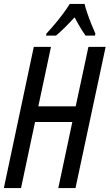

<svg xmlns="http://www.w3.org/2000/svg" viewBox="-20 -951 555 971"><path d="M-0.5 0 150.9 -713.9H237.8L173.8 -413.1H362.8L427.2 -713.9H514.2L361.8 0H274.9L345.7 -334H157.2L86.4 0ZM212.9 -771 214.8 -781.2Q237.3 -805.2 258.5 -830.6Q279.8 -856 298.8 -881.6Q317.9 -907.2 333 -931.2H407.7Q411.6 -913.1 421.4 -884.5Q431.2 -856 442.6 -827.6Q454.1 -799.3 462.4 -781.2L460.4 -771H412.6Q403.8 -783.2 394.5 -797.9Q385.3 -812.5 376 -828.9Q366.7 -845.2 357.4 -863.3Q331.5 -835.4 307.9 -812Q284.2 -788.6 263.2 -771Z"/></svg>

Font: Open Sans Condensed Medium
Style: Italic
Weight: 500
Width: 3
Italic angle: -12°
Designer: Monotype Design Team
Foundry: Monotype Imaging Inc.
Version: Version 3.000